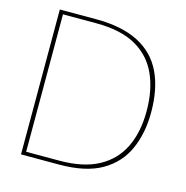

<svg xmlns="http://www.w3.org/2000/svg" viewBox="-104 -798 867 896"><g transform="rotate(15 329.5 -350.0)"><path d="M76 0V-700H251Q376 -700 456 -659Q536 -618 574 -539Q612 -460 612 -346Q612 -247 577.5 -168.5Q543 -90 466 -45Q389 0 259 0ZM96 -18H257Q371 -18 444.5 -57.5Q518 -97 554 -170.5Q590 -244 590 -346Q590 -449 555.5 -524.5Q521 -600 448 -641Q375 -682 257 -682H96Z"/></g></svg>

Font: DM Sans 20pt Thin
Style: Regular
Weight: 250
Version: Version 4.004;gftools[0.9.30]